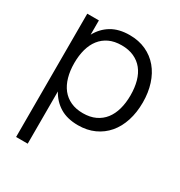

<svg xmlns="http://www.w3.org/2000/svg" viewBox="-185 -683 986 1052"><g transform="rotate(30 308.5 -157.5)"><path d="M70 240V-540H143.5V-449.5Q170 -499 216.5 -527Q263 -555 331 -555Q388.5 -555 434.2 -534Q480 -513 511.8 -475.2Q543.5 -437.5 560.2 -385.2Q577 -333 577 -270.5Q577 -207 560 -154.2Q543 -101.5 511 -64Q479 -26.5 433.5 -5.8Q388 15 331 15Q262.5 15 216.5 -13Q170.5 -41 143.5 -90.5V240ZM321 -55.5Q366 -55.5 399.5 -71.2Q433 -87 455 -115.2Q477 -143.5 488 -183Q499 -222.5 499 -270.5Q499 -319.5 488 -359Q477 -398.5 454.8 -426.2Q432.5 -454 399 -469.2Q365.5 -484.5 321 -484.5Q275.5 -484.5 242.2 -468.8Q209 -453 187 -424.8Q165 -396.5 154.2 -357.2Q143.5 -318 143.5 -270.5Q143.5 -222 154.8 -182.2Q166 -142.5 188.2 -114.2Q210.5 -86 243.8 -70.8Q277 -55.5 321 -55.5Z"/></g></svg>

Font: Vela Sans
Style: Regular
Weight: 400
Designer: Principal design: Mikhail Sharanda - project Manrope.
Design modification: Ravid Balaliev
Foundry: Mikhail Sharanda
Version: Version 1.001;August 23, 2023;FontCreator 14.0.0.2901 64-bit